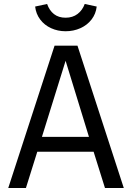

<svg xmlns="http://www.w3.org/2000/svg" viewBox="-20 -933 655 953"><path d="M501 0 444.6 -180H165.1L108.7 0H21L250.8 -706.2H364.6L594.4 0ZM305.6 -631.3 188.2 -253.8H421.5ZM154.4 -900.5 213.8 -913.3Q225.1 -881 247.9 -863.1Q270.8 -845.1 305.6 -845.1Q340.5 -845.1 364.9 -863.6Q389.2 -882.1 400.5 -913.3L460 -900.5Q455.9 -864.1 434.4 -836.2Q412.8 -808.2 379 -793.1Q345.1 -777.9 305.6 -777.9Q266.7 -777.9 233.6 -793.1Q200.5 -808.2 179.5 -836.2Q158.5 -864.1 154.4 -900.5Z"/></svg>

Font: Fira Code
Style: Regular
Weight: 400
Designer: Carrois Corporate, Edenspiekermann AG, Nikita Prokopov
Foundry: Carrois Corporate, Edenspiekermann AG, Nikita Prokopov
Version: Version 5.002